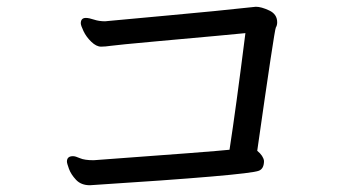

<svg xmlns="http://www.w3.org/2000/svg" viewBox="-20 -619 1040 568"><path d="M246 -71Q715 -101 746 -114Q761 -120 761 -143Q759 -158 741 -173Q792 -531 796 -537.5Q800 -544 800 -553Q800 -577 776.5 -588Q753 -599 737 -599Q618 -586 479.5 -573.5Q341 -561 301 -557L291 -556Q273 -556 258 -561Q243 -566 234 -566Q219 -566 219 -550Q219 -544 227 -527Q235 -510 250 -495.5Q265 -481 279 -481Q291 -481 308 -483.5Q325 -486 445.5 -497Q566 -508 621.5 -513Q677 -518 706 -521Q678 -299 659 -176Q614 -171 257 -145Q230 -145 216.5 -151Q203 -157 196 -157Q178 -157 178 -141Q178 -136 184 -119.5Q190 -103 205 -87Q220 -71 246 -71Z"/></svg>

Font: LXGW WenKai TC
Style: Bold
Weight: 700
Designer: LXGW / Fontworks Inc.
Foundry: LXGW / Fontworks Inc.
Version: Version 1.330;April 28, 2024